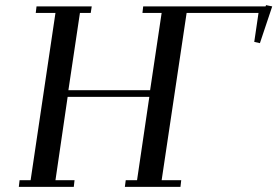

<svg xmlns="http://www.w3.org/2000/svg" viewBox="-20 -727 1079 747"><path d="M53.2 0 56.2 -25.9H99.1L195.8 -676.8H119.1L122.1 -702.1H336.9L333 -676.8H291L246.1 -376H564L608.9 -676.8H534.2L537.1 -702.1H1013.2L1015.1 -707L1039.1 -702.1L991.2 -559.1L969.2 -564L985.8 -676.8H706.1L608.9 -25.9H685.1L682.1 0H465.8L469.2 -25.9H513.2L561 -350.1H243.2L195.8 -25.9H270L267.1 0Z"/></svg>

Font: Dehuti Alt
Style: Bold-Italic
Weight: 700
Version: Version 1.2